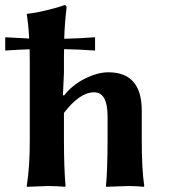

<svg xmlns="http://www.w3.org/2000/svg" viewBox="-29 -718 655 741"><path d="M-8.8 -522.9V-574.2Q41 -571.3 83.5 -569.3Q80.6 -626.5 74.2 -662.1L76.2 -665Q104 -667 151.1 -678.5Q198.2 -689.9 219.2 -698.2Q228 -698.2 228 -688Q220.7 -630.4 218.8 -568.4Q278.3 -569.8 337.9 -574.2V-522.9Q275.9 -527.3 218.3 -528.3Q218.3 -519 217.8 -500V-438L213.9 -351.1L217.8 -349.1Q251 -391.1 299.6 -415Q348.1 -439 389.2 -439Q518.1 -439 518.1 -291V-180.2Q518.1 -63 527.8 0L525.9 2.9Q499 0 464.8 0L380.9 2.9L379.9 0Q385.7 -53.2 386.2 -180.2V-269Q386.2 -361.8 334 -361.8Q278.8 -361.8 217.8 -282.2V-180.2Q217.8 -68.4 224.1 0L222.2 2.9Q189 0 154.8 0L75.2 2.9L74.2 0Q86.4 -76.2 85.9 -180.2V-474.1Q85.9 -503.4 85.4 -527.8Q40.5 -526.4 -8.8 -522.9Z"/></svg>

Font: Linux Biolinum
Style: Bold
Weight: 700
Designer: Philipp H. Poll
Foundry: Philipp H. Poll
Version: Version 1.3.2 ; ttfautohint (v0.9)